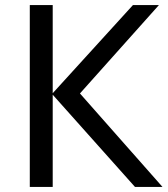

<svg xmlns="http://www.w3.org/2000/svg" viewBox="-20 -734 658 754"><path d="M618 0H510L187 -362V0H97V-714H187V-368L502 -714H604L294 -367Z"/></svg>

Font: TSCustom
Style: Regular
Weight: 400
Designer: Monotype Design Team
Foundry: Monotype Imaging Inc.
Version: Version 2.004; ttfautohint (v1.8.3) -l 8 -r 50 -G 200 -x 14 